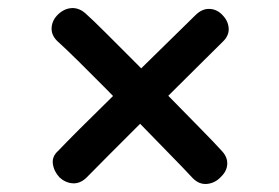

<svg xmlns="http://www.w3.org/2000/svg" viewBox="-20 -559 690 474"><path d="M528 -186Q542 -171 541 -153.5Q540 -136 525 -122Q511 -107 491.5 -105Q472 -103 456 -119Q431 -146 395.5 -182Q360 -218 321 -258.5Q282 -299 243.5 -338Q205 -377 173 -408.5Q141 -440 121 -458Q106 -473 107.5 -491.5Q109 -510 124 -524Q139 -538 157 -539Q175 -540 191 -526Q209 -510 242 -477Q275 -444 316 -403Q357 -362 398 -320Q439 -278 474 -242.5Q509 -207 528 -186ZM193 -120Q177 -105 159 -106.5Q141 -108 127 -121Q113 -136 110.5 -154.5Q108 -173 124 -187Q142 -206 176.5 -240.5Q211 -275 253.5 -316.5Q296 -358 338 -399.5Q380 -441 414 -474Q448 -507 464 -523Q480 -538 498 -537Q516 -536 529 -522Q543 -508 544.5 -490Q546 -472 531 -457Q516 -442 483.5 -410Q451 -378 410 -337Q369 -296 326 -253.5Q283 -211 248 -175.5Q213 -140 193 -120Z"/></svg>

Font: Playpen Sans Medium
Style: Regular
Weight: 500
Designer: Laura Meseguer, Veronika Burian, José Scaglione
Foundry: TypeTogether
Version: Version 1.001